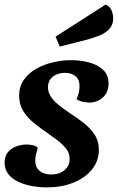

<svg xmlns="http://www.w3.org/2000/svg" viewBox="-24 -791 511 833"><path d="M180 22Q147 22 114 16Q81 10 54 -3Q27 -16 11.5 -36.5Q-4 -57 -4 -85Q-4 -114 10.5 -131Q25 -148 47 -156Q69 -164 91 -164Q104 -164 118 -161Q132 -158 140 -150Q135 -134 132 -121Q129 -108 129 -91Q129 -66 147.5 -50Q166 -34 198 -34Q233 -34 255.5 -52.5Q278 -71 278 -100Q279 -126 262.5 -146.5Q246 -167 221 -185.5Q196 -204 169 -223Q141 -242 116 -263.5Q91 -285 75 -312.5Q59 -340 59 -377Q59 -415 79 -444Q99 -473 132 -492Q165 -511 205 -520.5Q245 -530 286 -530Q324 -530 361 -520.5Q398 -511 422.5 -489Q447 -467 447 -428Q446 -388 421 -367Q396 -346 363 -346Q350 -346 334.5 -349.5Q319 -353 308 -361Q314 -374 317.5 -387.5Q321 -401 321 -416Q322 -443 305 -459Q288 -475 257 -475Q227 -475 206 -459Q185 -443 184 -413Q184 -391 196.5 -372Q209 -353 230 -336Q251 -319 275 -303Q307 -282 336.5 -259.5Q366 -237 385.5 -208.5Q405 -180 405 -139Q404 -91 374 -54.5Q344 -18 293 2Q242 22 180 22ZM235 -589 217 -632 434 -771Q452 -764 459.5 -747Q467 -730 467 -712Q467 -683 450 -665Q433 -647 406.5 -636.5Q380 -626 350 -618Z"/></svg>

Font: Sansita Swashed Light Medium
Style: Regular
Weight: 500
Version: Version 1.003